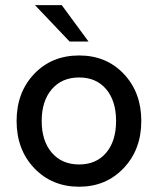

<svg xmlns="http://www.w3.org/2000/svg" viewBox="-20 -717 614 746"><path d="M287.5 8.5Q182 8.5 113.2 -63.5Q44.5 -135.5 44.5 -247Q44.5 -358 112.8 -429.8Q181 -501.5 287.5 -501.5Q393 -501.5 461 -429.8Q529 -358 529 -247Q529 -136 460.5 -63.8Q392 8.5 287.5 8.5ZM116 -697H220L324 -555.5H250.5ZM287.5 -78Q354 -78 392.5 -123.5Q431 -169 431 -247Q431 -325 392.5 -370.5Q354 -416 287.5 -416Q220.5 -416 181.2 -370.2Q142 -324.5 142 -247Q142 -169.5 181.2 -123.8Q220.5 -78 287.5 -78Z"/></svg>

Font: HK Grotesk Medium
Style: Regular
Weight: 500
Designer: Alfredo Marco Pradil
Foundry: Hanken Design Co.
Version: Version 3.001;FEAKit 1.0